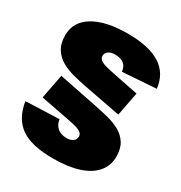

<svg xmlns="http://www.w3.org/2000/svg" viewBox="-218 -990 1206 1279"><g transform="rotate(30 384.5 -350.0)"><path d="M375 135Q210 135 128 78Q46 21 26 -104L283 -114Q289 -73 315.5 -50.5Q342 -28 386 -28Q417 -28 435 -41.5Q453 -55 453 -78Q453 -93 442.5 -103.5Q432 -114 413.5 -120.5Q395 -127 371 -132.5Q347 -138 319 -143L113 -183L149 -370L458 -308Q503 -299 552 -286.5Q601 -274 643 -251Q685 -228 710.5 -188.5Q736 -149 736 -86Q736 -17 693.5 33Q651 83 570.5 109Q490 135 375 135ZM318 -391Q273 -400 223.5 -412.5Q174 -425 131.5 -448.5Q89 -472 62.5 -513Q36 -554 36 -618Q36 -721 130.5 -778Q225 -835 394 -835Q557 -835 644 -779.5Q731 -724 743 -613L485 -595Q481 -634 457 -653Q433 -672 388 -672Q357 -672 338.5 -658.5Q320 -645 320 -623Q320 -607 330.5 -596.5Q341 -586 360 -579Q379 -572 404 -566.5Q429 -561 457 -555L642 -518L607 -336Z"/></g></svg>

Font: Pathway Extreme 28pt Black
Style: Regular
Weight: 900
Designer: Eduardo Rodriguez Tunni
Foundry: Eduardo Rodriguez Tunni
Version: Version 1.001;gftools[0.9.26]